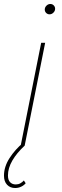

<svg xmlns="http://www.w3.org/2000/svg" viewBox="-41 -732 311 965"><path d="M63 0 166 -517H186L83 0ZM208 -660Q198 -660 191 -667Q184 -674 184 -684Q184 -695 192.5 -703.5Q201 -712 212 -712Q222 -712 229 -705Q236 -698 236 -688Q236 -677 227.5 -668.5Q219 -660 208 -660ZM35 213Q10 213 -5.5 196.5Q-21 180 -21 151Q-21 106 7 62.5Q35 19 75 -14L83 0Q43 37 21 75Q-1 113 -1 150Q-1 173 10 184Q21 195 38 195Q51 195 61 189.5Q71 184 79 175L88 189Q79 200 65 206.5Q51 213 35 213Z"/></svg>

Font: Montserrat Thin Thin
Style: Italic
Weight: 250
Italic angle: -11.3°
Version: Version 9.000